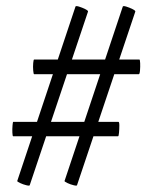

<svg xmlns="http://www.w3.org/2000/svg" viewBox="-20 -508 484 613"><path d="M75 83Q75 86 64.5 83.5Q54 81 44.5 76.5Q35 72 35 70L221 -487Q222 -490 232 -487Q242 -484 252 -479Q262 -474 261 -471ZM22 -73Q20 -73 19.5 -84.5Q19 -96 20 -107.5Q21 -119 22 -119H358Q361 -119 361 -107.5Q361 -96 360 -84.5Q359 -73 357 -73ZM226 83Q226 86 215.5 83.5Q205 81 195.5 76.5Q186 72 186 70L372 -487Q373 -490 383 -487Q393 -484 403 -479Q413 -474 412 -471ZM89 -271Q87 -271 86 -283Q85 -295 86 -306.5Q87 -318 89 -318H425Q427 -318 427.5 -306.5Q428 -295 427 -283Q426 -271 423 -271Z"/></svg>

Font: Cormorant
Style: Bold Italic
Weight: 700
Italic angle: -10°
Designer: Christian Thalmann (Catharsis Fonts)
Foundry: Catharsis Fonts
Version: Version 4.000